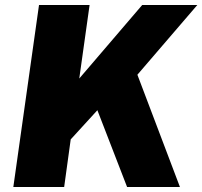

<svg xmlns="http://www.w3.org/2000/svg" viewBox="-20 -743 804 763"><path d="M695 0 526 -446 764 -723H545L295 -431L336 -723H135L33 0H235L261 -189L367 -305L485 0Z"/></svg>

Font: United Sans Black
Style: Italic
Weight: 900
Italic angle: -8°
Designer: Pablo Impallari, Rodrigo Fuenzalida (Modified by Dan O. Williams)
Version: Version 1.000;PS 001.000;hotconv 1.0.88;makeotf.lib2.5.64775